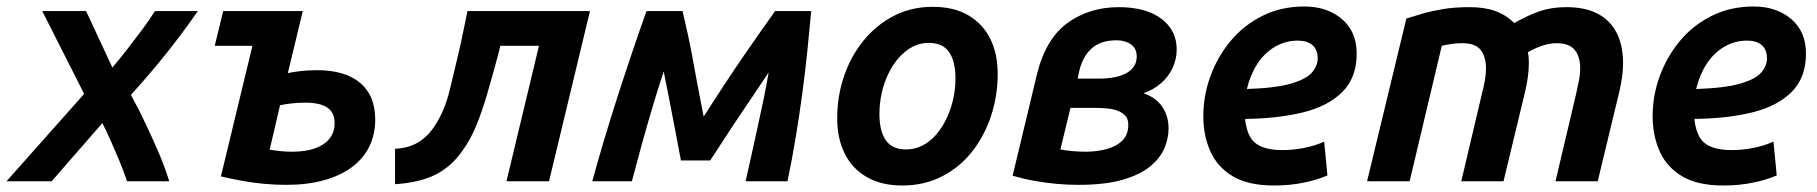

<svg xmlns="http://www.w3.org/2000/svg" viewBox="-57 -558 5594 591"><path d="M-37 0 202 -269 73 -524H208L289 -350Q314 -380 337 -409.5Q360 -439 381.5 -468Q403 -497 420 -524H552Q510 -463 458.5 -398Q407 -333 346 -266Q371 -220 392 -175.5Q413 -131 431.5 -88Q450 -45 464 0H334Q323 -33 310 -64Q297 -95 284 -124.5Q271 -154 258 -179L102 0Z M824 11Q791 11 757.5 8Q724 5 690.5 -1Q657 -7 623 -15L720 -417H604L630 -524H875L829 -333Q844 -336 859 -338Q874 -340 889.5 -341Q905 -342 918 -342Q1005 -342 1051.5 -303Q1098 -264 1098 -190Q1098 -144 1079.5 -106.5Q1061 -69 1025.5 -43Q990 -17 939.5 -3Q889 11 824 11ZM842 -91Q884 -91 913 -101.5Q942 -112 957.5 -131.5Q973 -151 973 -180Q973 -211 951 -226.5Q929 -242 882 -242Q860 -242 839 -239.5Q818 -237 805 -234L773 -97Q787 -95 804.5 -93Q822 -91 842 -91Z M1159 9V-100Q1201 -102 1230.5 -120Q1260 -138 1280 -169Q1311 -214 1327.5 -281.5Q1344 -349 1361 -423L1382 -524H1759L1633 0H1502L1602 -417H1483L1477 -392Q1460 -329 1444 -273.5Q1428 -218 1409.5 -172.5Q1391 -127 1365 -92Q1332 -45 1283.5 -20.5Q1235 4 1159 9Z M1766 0Q1782 -58 1802 -125.5Q1822 -193 1845 -264Q1868 -335 1890.5 -401.5Q1913 -468 1933 -524H2044Q2053 -486 2061 -449Q2069 -412 2076 -373Q2083 -334 2091 -291.5Q2099 -249 2109 -199Q2144 -254 2175 -301Q2206 -348 2233.5 -388Q2261 -428 2285 -462Q2309 -496 2329 -524H2440Q2435 -469 2428.5 -405Q2422 -341 2413 -273.5Q2404 -206 2392.5 -136.5Q2381 -67 2367 0H2238Q2247 -39 2256 -80Q2265 -121 2274.5 -164Q2284 -207 2293 -250.5Q2302 -294 2309 -335Q2285 -299 2262.5 -265.5Q2240 -232 2218 -199.5Q2196 -167 2174.5 -133.5Q2153 -100 2129 -64H2039Q2030 -111 2021.5 -156.5Q2013 -202 2004 -247Q1995 -292 1986 -338Q1968 -284 1950.5 -225Q1933 -166 1917 -108Q1901 -50 1888 0Z M2720 13Q2656 13 2611 -13Q2566 -39 2543 -85.5Q2520 -132 2520 -194Q2520 -262 2541 -323.5Q2562 -385 2601 -433Q2640 -481 2694 -509Q2748 -537 2814 -537Q2879 -537 2923.5 -511Q2968 -485 2991 -439Q3014 -393 3014 -330Q3014 -263 2993.5 -201Q2973 -139 2935 -91Q2897 -43 2842.5 -15Q2788 13 2720 13ZM2732 -98Q2759 -98 2782.5 -110Q2806 -122 2824.5 -143.5Q2843 -165 2856.5 -193Q2870 -221 2877 -252.5Q2884 -284 2884 -317Q2884 -369 2864.5 -397.5Q2845 -426 2802 -426Q2775 -426 2752 -414Q2729 -402 2710 -380.5Q2691 -359 2677.5 -331Q2664 -303 2657 -271.5Q2650 -240 2650 -207Q2650 -155 2669.5 -126.5Q2689 -98 2732 -98Z M3262 11Q3229 11 3196 8Q3163 5 3129 -1Q3095 -7 3060 -17L3134 -326Q3161 -438 3228.5 -487Q3296 -536 3387 -536Q3470 -536 3517.5 -500.5Q3565 -465 3565 -406Q3565 -375 3552 -348Q3539 -321 3516.5 -301.5Q3494 -282 3463 -271Q3501 -258 3520.5 -229.5Q3540 -201 3540 -162Q3540 -132 3527 -101.5Q3514 -71 3483 -45.5Q3452 -20 3398 -4.5Q3344 11 3262 11ZM3285 -91Q3317 -91 3347 -98.5Q3377 -106 3396.5 -124Q3416 -142 3416 -174Q3416 -191 3408 -200.5Q3400 -210 3386 -216Q3372 -222 3352.5 -224Q3333 -226 3310 -226H3238L3207 -98Q3221 -95 3242.5 -93Q3264 -91 3285 -91ZM3260 -316H3323Q3353 -316 3375 -320.5Q3397 -325 3412 -334Q3427 -343 3434.5 -355.5Q3442 -368 3442 -384Q3442 -409 3424 -421.5Q3406 -434 3380 -434Q3332 -434 3304.5 -410Q3277 -386 3266 -343Z M3865 13Q3785 13 3737.5 -15.5Q3690 -44 3668.5 -92.5Q3647 -141 3647 -200Q3647 -264 3669 -324Q3691 -384 3731.5 -432.5Q3772 -481 3829.5 -509.5Q3887 -538 3958 -538Q4028 -538 4073.5 -499.5Q4119 -461 4119 -393Q4119 -319 4075 -275Q4031 -231 3953.5 -212Q3876 -193 3776 -192Q3776 -191 3776 -189.5Q3776 -188 3776 -187Q3780 -156 3791.5 -136Q3803 -116 3827.5 -106Q3852 -96 3890 -96Q3923 -96 3956.5 -102.5Q3990 -109 4019 -122L4029 -18Q4000 -5 3957 4Q3914 13 3865 13ZM3781 -284Q3871 -287 3918 -301Q3965 -315 3982 -335.5Q3999 -356 3999 -378Q3999 -405 3983 -419Q3967 -433 3938 -433Q3900 -433 3867.5 -414Q3835 -395 3813 -361Q3791 -327 3781 -284Z M4151 0 4272 -501Q4294 -508 4321.5 -516Q4349 -524 4384.5 -530Q4420 -536 4467 -536Q4513 -536 4546 -524Q4579 -512 4604 -487Q4644 -510 4681 -523Q4718 -536 4764 -536Q4823 -536 4861.5 -515.5Q4900 -495 4919.5 -456.5Q4939 -418 4939 -363Q4939 -343 4936 -321.5Q4933 -300 4928 -278L4861 0H4731L4794 -267Q4798 -286 4802.5 -307Q4807 -328 4807 -348Q4807 -384 4790 -404.5Q4773 -425 4734 -425Q4713 -425 4690.5 -417.5Q4668 -410 4646 -397Q4648 -388 4648.5 -379.5Q4649 -371 4649 -363Q4649 -343 4646 -321.5Q4643 -300 4638 -278L4571 0H4441L4504 -267Q4509 -286 4513 -307Q4517 -328 4517 -348Q4517 -384 4500.5 -404.5Q4484 -425 4444 -425Q4427 -425 4412.5 -423Q4398 -421 4381 -417L4282 0Z M5248 13Q5168 13 5120.5 -15.5Q5073 -44 5051.5 -92.5Q5030 -141 5030 -200Q5030 -264 5052 -324Q5074 -384 5114.5 -432.5Q5155 -481 5212.5 -509.5Q5270 -538 5341 -538Q5411 -538 5456.5 -499.5Q5502 -461 5502 -393Q5502 -319 5458 -275Q5414 -231 5336.5 -212Q5259 -193 5159 -192Q5159 -191 5159 -189.5Q5159 -188 5159 -187Q5163 -156 5174.5 -136Q5186 -116 5210.5 -106Q5235 -96 5273 -96Q5306 -96 5339.5 -102.5Q5373 -109 5402 -122L5412 -18Q5383 -5 5340 4Q5297 13 5248 13ZM5164 -284Q5254 -287 5301 -301Q5348 -315 5365 -335.5Q5382 -356 5382 -378Q5382 -405 5366 -419Q5350 -433 5321 -433Q5283 -433 5250.5 -414Q5218 -395 5196 -361Q5174 -327 5164 -284Z"/></svg>

Font: Ubuntu Sans
Style: Bold Italic
Weight: 700
Italic angle: -13.5°
Designer: Dalton Maag Ltd
Foundry: Dalton Maag Ltd
Version: Version 1.006